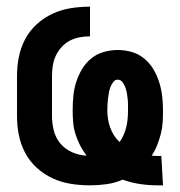

<svg xmlns="http://www.w3.org/2000/svg" viewBox="-20 -548 540 576"><path d="M453 8Q426 8 399.5 4Q373 0 348 -9Q325 1 300 4.5Q275 8 250 8Q221 8 192.5 3.5Q164 -1 138 -13Q112 -25 90.5 -44.5Q69 -64 55.5 -89.5Q42 -115 36.5 -143Q31 -171 31 -200V-320Q31 -349 36.5 -377Q42 -405 55.5 -430.5Q69 -456 90.5 -475.5Q112 -495 138 -507Q164 -519 192.5 -523.5Q221 -528 250 -528V-439Q234 -439 218.5 -436Q203 -433 189.5 -426Q176 -419 165 -407Q154 -395 147.5 -381Q141 -367 138.5 -351.5Q136 -336 136 -320V-200Q136 -178 141.5 -156Q147 -134 161.5 -117Q176 -100 197 -91Q218 -82 240 -81Q229 -95 220.5 -111.5Q212 -128 206.5 -145.5Q201 -163 199.5 -181Q198 -199 198 -217Q198 -238 200 -259.5Q202 -281 208.5 -301.5Q215 -322 226 -340.5Q237 -359 253.5 -372.5Q270 -386 291 -392Q312 -398 333 -398Q355 -398 375.5 -392Q396 -386 412.5 -372.5Q429 -359 440 -340.5Q451 -322 457.5 -301.5Q464 -281 466.5 -259.5Q469 -238 469 -217Q469 -199 468 -181.5Q467 -164 462.5 -146.5Q458 -129 451.5 -112.5Q445 -96 435 -81Q440 -81 445 -80.5Q450 -80 455 -80Q457 -80 459.5 -80Q462 -80 464 -81L469 8ZM339 -122Q346 -132 351 -143.5Q356 -155 359 -167.5Q362 -180 363 -192.5Q364 -205 364 -217Q364 -226 364 -234.5Q364 -243 363 -252Q362 -261 360.5 -269.5Q359 -278 356 -286Q353 -294 347.5 -301.5Q342 -309 333 -309Q325 -309 319.5 -301.5Q314 -294 311 -286Q308 -278 306.5 -269.5Q305 -261 304 -252Q303 -243 302.5 -234.5Q302 -226 302 -217Q302 -204 304 -191Q306 -178 310.5 -165.5Q315 -153 322 -142Q329 -131 339 -122Z"/></svg>

Font: Iosevka Extrabold
Style: Regular
Weight: 800
Monospace: yes
Designer: Belleve Invis
Foundry: Belleve Invis
Version: Version 32.5.0; ttfautohint (v1.8.4)